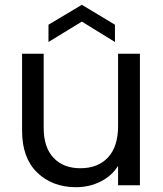

<svg xmlns="http://www.w3.org/2000/svg" viewBox="-20 -772 680 800"><path d="M563 -548V0H472V-81Q446 -39 399 -15.5Q352 8 297 8Q198 8 135 -53Q72 -114 72 -227V-548H162V-239Q162 -158 203 -114.5Q244 -71 315 -71Q388 -71 430 -116Q472 -161 472 -247V-548ZM459 -669V-597L321 -682L182 -597V-669L321 -752Z"/></svg>

Font: SVN-Poppins
Style: Regular
Weight: 400
Designer: Ninad Kale (Devanagari), Jonny Pinhorn (Latin)
Foundry: Indian Type Foundry
Version: Version 3.002 2017